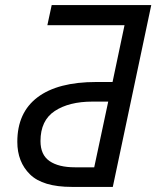

<svg xmlns="http://www.w3.org/2000/svg" viewBox="-20 -734 614 754"><path d="M262 0Q148 0 98 -49Q48 -98 48 -177Q48 -292 127.5 -352Q207 -412 358 -412H422L469 -635H166L183 -714H574L423 0ZM274 -77H350L405 -335H343Q251 -335 195 -298Q139 -261 139 -180Q139 -126 174.5 -101.5Q210 -77 274 -77Z"/></svg>

Font: Noto Sans
Style: Italic
Weight: 400
Italic angle: -12°
Designer: Monotype Design Team
Foundry: Monotype Imaging Inc.
Version: Version 2.013; ttfautohint (v1.8.4.7-5d5b)